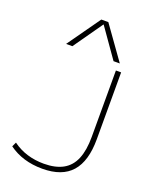

<svg xmlns="http://www.w3.org/2000/svg" viewBox="-180 -1100 971 1209"><g transform="rotate(20 305.5 -495.0)"><path d="M255 10Q123 10 30 -58L44 -88Q89 -55 141.5 -39Q194 -23 253 -23Q331 -23 381.5 -51Q432 -79 456 -137Q480 -195 480 -285V-730H515V-282Q515 -135 451 -62.5Q387 10 255 10ZM128 -780 284 -1000H331L488 -780H446L309 -975H307L170 -780Z"/></g></svg>

Font: M PLUS 2 ExtraLight
Style: Regular
Weight: 250
Designer: Coji Morishita
Foundry: UNDERFOREST DESIGN
Version: Version 1.001